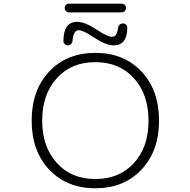

<svg xmlns="http://www.w3.org/2000/svg" viewBox="-20 -1057 1040 1051"><path d="M292 -164.1Q370.1 -77.1 502 -77.1Q633.8 -77.1 713.4 -164.6Q793 -252 793 -396Q793 -540 713.4 -628.4Q633.8 -716.8 502 -716.8Q370.1 -716.8 290.5 -628.4Q210.9 -540 210.9 -396Q210.9 -252 292 -164.1ZM249 -128.9Q153.3 -230.5 153.3 -397Q153.3 -563.5 249.5 -665.5Q345.7 -767.6 502 -767.6Q658.2 -767.6 754.4 -665.5Q850.6 -563.5 850.6 -397Q850.6 -230.5 754.4 -128.4Q658.2 -26.4 502 -26.4Q345.7 -26.4 249 -128.9ZM512.7 -892.6Q568.4 -855.5 593.8 -855.5Q621.1 -855.5 626 -904.3Q627.9 -915 635.3 -921.9Q642.6 -928.7 652.3 -928.7Q663.1 -928.7 669.9 -921.9Q676.8 -915 676.8 -906.2Q676.8 -808.6 601.6 -808.6Q558.6 -808.6 490.2 -854.5Q435.5 -891.6 410.2 -891.6Q381.8 -891.6 377 -834Q376 -823.2 368.7 -815.9Q361.3 -808.6 351.1 -808.6Q340.8 -808.6 334 -816.4Q327.1 -823.2 327.1 -832Q327.1 -937.5 402.3 -937.5Q445.3 -937.5 512.7 -892.6ZM357.4 -989.3Q347.7 -989.3 340.8 -996.6Q334 -1003.9 334 -1013.7Q334 -1023.4 340.8 -1030.3Q347.7 -1037.1 357.4 -1037.1H646.5Q656.2 -1037.1 663.1 -1030.3Q669.9 -1023.4 669.9 -1013.7Q669.9 -1003.9 663.1 -996.6Q656.2 -989.3 646.5 -989.3Z"/></svg>

Font: Gen Jyuu Gothic L Monospace Light
Style: Regular
Weight: 300
Designer: [Source Han Sans]
Ryoko NISHIZUKA  (kana & ideographs); Paul D. Hunt (Latin, Greek & Cyrillic); Wenlong ZHANG  (bopomofo
Version: Version 1.002.20150607